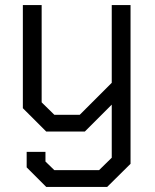

<svg xmlns="http://www.w3.org/2000/svg" viewBox="-20 -518 609 756"><path d="M494 -498V127L402 218H162L85 141V80H159V118L194 152H370L420 103V-106L314 0H162L70 -92V-498H144V-115L194 -66H294L420 -192V-498Z"/></svg>

Font: Chakra Petch
Style: Regular
Weight: 400
Designer: Katatrad Aksorn Co.,Ltd.
Foundry: Cadson Demak Co.,Ltd.
Version: Version 1.000; ttfautohint (v1.6)